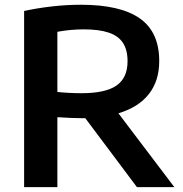

<svg xmlns="http://www.w3.org/2000/svg" viewBox="-20 -768 753 788"><path d="M542 0 330 -283H310.5Q279.5 -283 215.5 -287V0H79V-723Q131.5 -734.5 192 -741.5Q252.5 -748.5 312 -748.5Q474 -748.5 553.8 -692.5Q633.5 -636.5 633.5 -517.5Q633.5 -436 590.8 -381.8Q548 -327.5 466 -303L695.5 0ZM215.5 -390.5Q265.5 -385.5 315 -385.5Q413 -385.5 458.2 -417Q503.5 -448.5 503.5 -516.5Q503.5 -563.5 484.5 -592.2Q465.5 -621 426 -634.2Q386.5 -647.5 323.5 -647.5Q269.5 -647.5 215.5 -637.5Z"/></svg>

Font: Encode Sans Semi Expanded SmBd
Style: Regular
Weight: 600
Width: 6
Designer: Multiple Designers
Foundry: Impallari Type
Version: Version 2.000